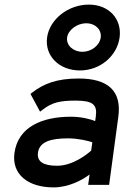

<svg xmlns="http://www.w3.org/2000/svg" viewBox="-20 -803 541 834"><path d="M354.9 -702C393.9 -702 422.1 -674 417.5 -640C412.9 -606 377.1 -578 338.1 -578C298.1 -578 266.9 -606 271.5 -640C276 -673 314.9 -702 354.9 -702ZM327.2 -497C416.2 -497 488.8 -561 499.5 -640C510.2 -719 454.9 -783 365.9 -783C275.9 -783 195.2 -719 184.5 -640C173.8 -561 236.2 -497 327.2 -497ZM112.4 -395 154 -318 166.2 -327C205.4 -358 241.5 -366 308.5 -366C382.5 -366 403.2 -349 396.3 -298L393.4 -277C374.5 -285 334 -296 288 -296C163 -296 58.1 -252 42.7 -138C30.2 -46 101.5 11 212.5 11C279.5 11 339 -22 369.1 -45L363 0H454L494 -296C509.2 -408 449.5 -462 321.5 -462C226.5 -462 169.4 -439 121.4 -402ZM144.9 -140C151.4 -188 202.3 -202 275.3 -202C320.3 -202 363.8 -191 381 -185L376.1 -149C362.4 -136 298.2 -83 228.2 -83C168.2 -83 139.7 -101 144.9 -140Z"/></svg>

Font: Charger
Style: ExBdIt
Weight: 400
Designer: Jasper
Foundry: Cannot Into Space Fonts
Version: Version 0.99